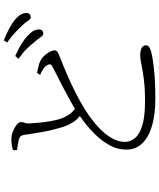

<svg xmlns="http://www.w3.org/2000/svg" viewBox="69 -896 861 1040"><g transform="rotate(-90 500.0 -375.5)"><path d="M839 -572Q828 -572 818 -587.5Q808 -603 792 -621Q776 -641 755 -662.5Q734 -684 702 -706L717 -724Q754 -708 781.5 -691Q809 -674 826 -657Q846 -639 853.5 -624.5Q861 -610 861 -596Q861 -584 855 -578Q849 -572 839 -572ZM487 35Q399 35 337.5 16.5Q276 -2 243 -37Q210 -72 210 -122Q210 -170 233.5 -212.5Q257 -255 291.5 -290Q326 -325 359.5 -350.5Q393 -376 412 -389Q439 -406 474 -425.5Q509 -445 544 -463Q579 -481 608.5 -496Q638 -511 655 -520Q668 -526 671 -532Q674 -538 669 -548Q662 -562 647 -572Q632 -582 615 -589L625 -606Q644 -602 662 -598Q680 -594 692 -587Q709 -578 722 -563Q735 -548 741.5 -534Q748 -520 748 -511Q748 -498 730.5 -490Q713 -482 684 -471Q655 -460 611.5 -441Q568 -422 524 -400Q480 -378 447 -358Q419 -342 385 -317.5Q351 -293 321 -263.5Q291 -234 271.5 -200Q252 -166 252 -129Q252 -100 273 -75Q294 -50 342 -35.5Q390 -21 472 -21Q543 -21 592 -27.5Q641 -34 672 -40.5Q703 -47 718 -47Q733 -47 746 -44.5Q759 -42 767 -34.5Q775 -27 775 -14Q775 -5 765.5 1.5Q756 8 741 12Q723 17 690.5 22Q658 27 607.5 31Q557 35 487 35ZM403 -367Q376 -383 359 -410Q342 -437 333 -465Q325 -491 316.5 -525.5Q308 -560 302 -598.5Q296 -637 290 -674Q289 -686 283.5 -693Q278 -700 263 -705Q250 -708 234 -710.5Q218 -713 208 -714L207 -736Q227 -742 240 -743.5Q253 -745 266 -745Q287 -745 308.5 -736.5Q330 -728 344.5 -716.5Q359 -705 359 -694Q360 -682 355.5 -673Q351 -664 352 -646Q353 -627 355.5 -598.5Q358 -570 363 -540Q368 -510 374 -489Q383 -459 399 -434Q415 -409 443 -393ZM927 -640Q917 -640 907 -656Q897 -672 880 -689Q861 -709 842 -726.5Q823 -744 790 -768L802 -786Q840 -771 868 -755.5Q896 -740 913 -726Q933 -709 941.5 -694Q950 -679 950 -664Q950 -652 943.5 -646Q937 -640 927 -640Z"/></g></svg>

Font: Noto Serif SC ExtraLight Light
Style: Regular
Weight: 300
Version: Version 2.002-H1;hotconv 1.1.0;makeotfexe 2.6.0